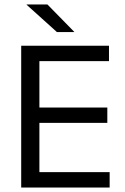

<svg xmlns="http://www.w3.org/2000/svg" viewBox="-20 -845 563 865"><path d="M75.5 0V-639H157.5V0ZM100 0V-69.5H474V0ZM122.5 -291.5V-360.5H463.5V-291.5ZM99.5 -569.5V-639H471V-569.5ZM193.5 -825 314.5 -701.5V-700.5H236.5L100 -823.5V-825Z"/></svg>

Font: Anek Tamil
Style: Regular
Weight: 400
Designer: Aadarsh Rajan (Tamil), Yesha Goshar (Latin)
Foundry: Ek Type
Version: Version 1.003